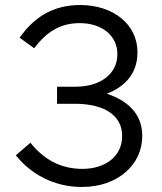

<svg xmlns="http://www.w3.org/2000/svg" viewBox="-20 -732 644 764"><path d="M306 12C450 12 546 -78 546 -190V-192C546 -281 485 -333 405 -359C467 -383 527 -431 527 -523V-525C527 -633 433 -712 299 -712C188 -712 114 -661 58 -582L116 -540C164 -604 219 -640 297 -640C388 -640 447 -588 447 -518V-516C447 -436 377 -387 281 -387H207V-319H279C397 -319 466 -271 466 -192V-190C466 -111 400 -60 308 -60C219 -60 152 -100 101 -164L43 -114C101 -41 193 12 306 12Z"/></svg>

Font: Mission
Style: Regular
Weight: 400
Version: Version 1.000;FEAKit 1.0